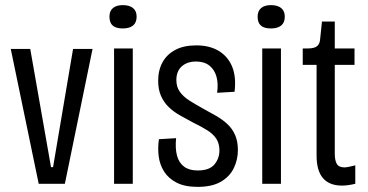

<svg xmlns="http://www.w3.org/2000/svg" viewBox="-20 -717 1436 749"><path d="M131 0 22 -526H98L179 -65H187L265 -526H341L233 0Z M425 0V-528H498V0ZM459 -606Q433 -606 420 -617Q407 -628 407 -652Q407 -674 420.5 -685.5Q434 -697 459 -697Q485 -697 499 -685.5Q513 -674 513 -652Q513 -629 499 -617.5Q485 -606 459 -606Z M751 12Q701 12 669 -4.5Q637 -21 620 -48Q603 -75 599 -108Q595 -141 600 -174L667 -178Q663 -138 670.5 -110Q678 -82 698 -67Q718 -52 751 -52Q797 -52 816.5 -75.5Q836 -99 836 -130Q836 -157 824 -175.5Q812 -194 789 -208.5Q766 -223 733 -239Q707 -253 682 -267Q657 -281 638 -299.5Q619 -318 608 -343Q597 -368 597 -402Q597 -443 614 -474Q631 -505 664 -522.5Q697 -540 746 -540Q798 -540 834 -518Q870 -496 886 -456Q902 -416 895 -359L827 -355Q832 -391 824.5 -418Q817 -445 797 -461Q777 -477 745 -477Q710 -477 689 -458Q668 -439 668 -405Q668 -378 681.5 -359Q695 -340 718.5 -325Q742 -310 771 -294Q799 -279 824 -264.5Q849 -250 868 -232Q887 -214 897.5 -189.5Q908 -165 908 -132Q908 -94 892 -61Q876 -28 841.5 -8Q807 12 751 12Z M1003 0V-528H1076V0ZM1037 -606Q1011 -606 998 -617Q985 -628 985 -652Q985 -674 998.5 -685.5Q1012 -697 1037 -697Q1063 -697 1077 -685.5Q1091 -674 1091 -652Q1091 -629 1077 -617.5Q1063 -606 1037 -606Z M1314 7Q1265 7 1240 -22Q1215 -51 1215 -110V-464H1161V-528H1181Q1206 -528 1217 -537Q1228 -546 1229 -566L1236 -633H1286V-528H1363V-464H1286V-118Q1286 -91 1294 -77.5Q1302 -64 1324 -64Q1329 -64 1340 -66Q1351 -68 1366 -72V0Q1349 4 1336.5 5.5Q1324 7 1314 7Z"/></svg>

Font: Bricolage Grotesque 24pt Condensed Light
Style: Regular
Weight: 300
Width: 3
Designer: Mathieu Triay
Foundry: Atelier Triay
Version: Version 1.001;gftools[0.9.33.dev8+g029e19f]